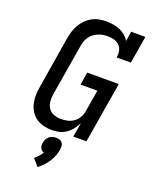

<svg xmlns="http://www.w3.org/2000/svg" viewBox="-178 -841 956 1193"><g transform="rotate(20 300.0 -244.5)"><path d="M226 8Q197 8 170.5 1.5Q144 -5 122 -20Q100 -35 85.5 -57.5Q71 -80 64.5 -106.5Q58 -133 58.5 -161Q59 -189 64 -217L120 -560Q124 -583 131 -606.5Q138 -630 150.5 -651.5Q163 -673 181 -691.5Q199 -710 221 -722Q243 -734 267 -738.5Q291 -743 314 -743Q338 -743 361 -739Q384 -735 404.5 -726.5Q425 -718 442 -703.5Q459 -689 470 -670L480 -735H574L544 -554H450Q454 -576 450 -597Q446 -618 432 -632.5Q418 -647 397.5 -653Q377 -659 355 -659Q339 -659 323 -656.5Q307 -654 291.5 -647.5Q276 -641 262 -630.5Q248 -620 238.5 -606.5Q229 -593 223 -577.5Q217 -562 215 -546L158 -204Q154 -179 156.5 -154.5Q159 -130 172 -111.5Q185 -93 208 -84.5Q231 -76 256 -76Q277 -76 299 -81Q321 -86 339.5 -99.5Q358 -113 369.5 -133.5Q381 -154 384 -175L408 -319H297L310 -403H519L452 0H365L381 -95Q370 -72 354.5 -52Q339 -32 318 -17.5Q297 -3 273 2.5Q249 8 226 8ZM221 254 181 208Q195 197 206.5 184Q218 171 227 156Q219 154 212.5 148.5Q206 143 202.5 135Q199 127 198.5 118.5Q198 110 200 101Q202 89 207.5 77.5Q213 66 222.5 58Q232 50 244 46.5Q256 43 268 43Q279 43 290 46.5Q301 50 308 58Q315 66 316.5 77.5Q318 89 316 101Q313 123 305 144.5Q297 166 284.5 185.5Q272 205 256 222.5Q240 240 221 254Z"/></g></svg>

Font: Iosevka Slab Medium Extended
Style: Italic
Weight: 500
Width: 7
Italic angle: -9°
Monospace: yes
Designer: Belleve Invis
Foundry: Belleve Invis
Version: Version 11.1.0; ttfautohint (v1.8.3)